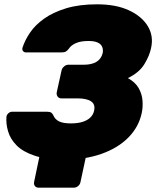

<svg xmlns="http://www.w3.org/2000/svg" viewBox="-20 -730 730 890"><path d="M159 140Q148 140 142 132.5Q136 125 138 114L172 -49L390 -58L353 114Q351 125 342 132.5Q333 140 322 140ZM279 10Q196 10 141.5 -8Q87 -26 57.5 -55.5Q28 -85 17.5 -121Q7 -157 10 -190Q12 -199 19.5 -205.5Q27 -212 36 -212H199Q212 -212 218 -207.5Q224 -203 228 -194Q235 -177 253.5 -167.5Q272 -158 309 -158Q340 -158 362.5 -165Q385 -172 398.5 -185Q412 -198 416 -216Q423 -246 402.5 -260Q382 -274 338 -274H264Q253 -274 247 -282.5Q241 -291 243 -302L265 -402Q267 -413 276.5 -421.5Q286 -430 297 -430H370Q404 -430 426.5 -443Q449 -456 456 -484Q459 -500 453.5 -513Q448 -526 432.5 -533Q417 -540 390 -540Q353 -540 330.5 -529.5Q308 -519 299 -504Q292 -495 285 -491Q278 -487 265 -487H101Q92 -487 87 -493Q82 -499 84 -508Q95 -543 119 -578.5Q143 -614 184.5 -643.5Q226 -673 286.5 -691.5Q347 -710 430 -710Q518 -710 578 -682Q638 -654 665.5 -608Q693 -562 680 -506Q673 -472 649.5 -433Q626 -394 573 -368Q607 -349 622.5 -322Q638 -295 640.5 -264.5Q643 -234 637 -206Q623 -141 575 -92.5Q527 -44 451 -17Q375 10 279 10Z"/></svg>

Font: Rubik Light ExtraBold
Style: Italic
Weight: 800
Italic angle: -12°
Version: Version 2.104